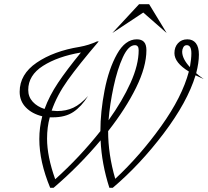

<svg xmlns="http://www.w3.org/2000/svg" viewBox="-20 -898 994 918"><path d="M915 -538Q876 -410 762.5 -260Q649 -110 519 0H503Q466 -115 461 -227Q357 -103 236 0H220Q168 -125 168 -233Q168 -289 182 -342Q133 -354 103.5 -384.5Q74 -415 74 -459Q74 -543 155.5 -598.5Q237 -654 361 -674Q405 -682 444 -700H452Q357 -589 304.5 -515.5Q252 -442 227 -369Q245 -367 253 -367Q296 -367 330.5 -383Q365 -399 401 -439Q369 -388 330.5 -362.5Q292 -337 233 -337H218Q205 -291 205 -235Q205 -150 244 -41Q361 -146 460 -271Q460 -363 480 -466Q500 -569 539.5 -639.5Q579 -710 634 -710Q657 -710 668.5 -697.5Q680 -685 680 -658Q680 -579 630.5 -478.5Q581 -378 497 -271Q497 -160 531 -43Q650 -154 750.5 -294.5Q851 -435 883 -556Q814 -598 814 -644Q814 -673 831 -691.5Q848 -710 876 -710Q902 -710 916.5 -691.5Q931 -673 931 -637Q931 -598 918 -548Q930 -537 954 -520ZM499 -323Q565 -415 604 -501.5Q643 -588 643 -658Q643 -682 625 -682Q594 -682 567.5 -624.5Q541 -567 523 -483Q505 -399 499 -323ZM888 -577Q895 -617 895 -643Q895 -682 873 -682Q862 -682 856.5 -672Q851 -662 851 -651Q851 -617 888 -577ZM193 -377Q216 -440 257.5 -502Q299 -564 367 -647Q256 -628 185.5 -583Q115 -538 115 -468Q115 -435 136.5 -411.5Q158 -388 193 -377ZM645 -878H693L777 -740L665 -838L517 -740Z"/></svg>

Font: Srisakdi
Style: Regular
Weight: 400
Designer: Cadson Demak Co.,Ltd.
Foundry: Cadson Demak Co.,Ltd.
Version: Version 1.000